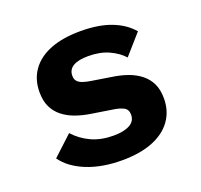

<svg xmlns="http://www.w3.org/2000/svg" viewBox="-100 -640 800 764"><g transform="rotate(-20 300.0 -258.0)"><path d="M294 12Q209 12 145 -14Q81 -40 49 -85L132 -162Q162 -129 202.5 -110.5Q243 -92 295 -92Q339 -92 364 -105.5Q389 -119 389 -147Q389 -169 372 -178Q355 -187 325 -191L242 -204Q208 -209 178 -219.5Q148 -230 125 -248Q102 -266 89.5 -292Q77 -318 77 -355Q77 -409 105 -448Q133 -487 185.5 -507.5Q238 -528 313 -528Q389 -528 442.5 -507.5Q496 -487 528 -449L454 -365Q432 -390 395 -407Q358 -424 308 -424Q266 -424 244 -411Q222 -398 222 -372Q222 -357 229.5 -348.5Q237 -340 251.5 -335Q266 -330 286 -327L368 -314Q403 -309 433 -298.5Q463 -288 486 -270Q509 -252 521.5 -226Q534 -200 534 -163Q534 -110 506 -70.5Q478 -31 424.5 -9.5Q371 12 294 12Z"/></g></svg>

Font: Lilex
Style: Regular
Weight: 400
Monospace: yes
Designer: Mike Abbink, Paul van der Laan, Pieter van Rosmalen, Mikhael Khrustik
Foundry: Mikhael Khrustik
Version: Version 2.510